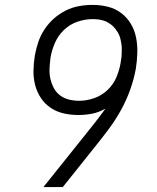

<svg xmlns="http://www.w3.org/2000/svg" viewBox="-20 -763 640 783"><path d="M157 0 313 -195Q338 -226 362.5 -257Q387 -288 410 -320Q384 -305 356 -299.5Q328 -294 300 -294Q269 -294 240 -300.5Q211 -307 187 -323Q163 -339 147 -363Q131 -387 123.5 -415.5Q116 -444 116.5 -474.5Q117 -505 122 -536Q127 -564 136 -591Q145 -618 161 -642.5Q177 -667 199.5 -687Q222 -707 248 -720Q274 -733 302 -738Q330 -743 357 -743Q390 -743 420 -735.5Q450 -728 474 -710Q498 -692 513.5 -666Q529 -640 535 -609.5Q541 -579 540 -547Q539 -515 534 -483Q526 -439 510.5 -396Q495 -353 472.5 -312.5Q450 -272 421.5 -234Q393 -196 363 -159L236 0ZM303 -352Q333 -352 363.5 -362.5Q394 -373 418 -395.5Q442 -418 454.5 -447.5Q467 -477 472 -507V-508Q474 -523 475 -527.5Q476 -532 476 -540Q476 -548 476.5 -556Q477 -564 476.5 -572Q476 -580 474.5 -587.5Q473 -595 471.5 -602.5Q470 -610 467 -617.5Q464 -625 460 -631.5Q456 -638 451.5 -644Q447 -650 442 -655Q437 -660 430.5 -664.5Q424 -669 418 -672.5Q412 -676 404 -678.5Q396 -681 388.5 -682.5Q381 -684 373 -684.5Q365 -685 357 -685Q327 -685 296 -674.5Q265 -664 241 -641Q217 -618 204 -588Q191 -558 186 -528V-527Q183 -505 182 -483.5Q181 -462 185.5 -442Q190 -422 199.5 -404Q209 -386 225 -374Q241 -362 261 -357Q281 -352 303 -352Z"/></svg>

Font: Iosevka Etoile Light
Style: Italic
Weight: 300
Italic angle: -9°
Designer: Belleve Invis
Foundry: Belleve Invis
Version: Version 22.1.2; ttfautohint (v1.8.4)